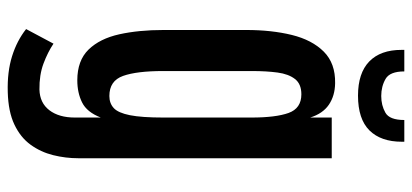

<svg xmlns="http://www.w3.org/2000/svg" viewBox="-306 -654 1073 500"><g transform="rotate(90 230.0 -404.5)"><path d="M220.2 111.3Q167.5 112.8 127 100.1Q86.4 87.4 56.2 63.5L94.2 -7.8Q116.7 7.3 146.2 18.3Q175.8 29.3 213.9 28.8Q248.5 27.8 267.6 2.9Q286.6 -22 286.6 -63.5V-130.9Q272.5 -94.7 247.3 -82.3Q222.2 -69.8 189.5 -69.8Q138.2 -69.8 109.6 -99.1Q81.1 -128.4 69.8 -179.2Q58.6 -230 58.6 -294.4V-509.8Q58.6 -575.7 71.5 -628.4Q84.5 -681.2 115 -711.7Q145.5 -742.2 197.3 -741.2Q230 -740.7 253.2 -724.9Q276.4 -709 286.6 -676.3V-732.4H392.6V-72.8Q392.6 -39.1 384.5 -6.8Q376.5 25.4 357.4 51.8Q338.4 78.1 304.9 94Q271.5 109.9 220.2 111.3ZM230.5 -153.3Q249.5 -153.3 262 -164.8Q274.4 -176.3 280.5 -206.8Q286.6 -237.3 286.6 -294.4V-523.4Q286.6 -586.4 274.7 -619.9Q262.7 -653.3 226.1 -653.3Q199.2 -653.3 186.3 -636.7Q173.3 -620.1 169.4 -591.3Q165.5 -562.5 165.5 -524.4V-293.5Q165.5 -224.6 178.2 -189Q190.9 -153.3 230.5 -153.3ZM229.5 -800.8Q170.9 -800.8 140.6 -830.1Q110.4 -859.4 110.4 -914.1V-921.4H166.5Q166.5 -883.8 186 -872.6Q205.6 -861.3 230.5 -861.3Q254.9 -861.3 273.9 -872.1Q293 -882.8 293 -921.4H349.6V-915Q349.6 -860.4 320.1 -830.6Q290.5 -800.8 229.5 -800.8Z"/></g></svg>

Font: Antonio Medium
Style: Regular
Weight: 500
Designer: Vernon Adams
Foundry: Vernon Adams
Version: Version 1.002